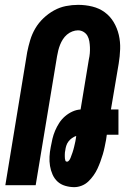

<svg xmlns="http://www.w3.org/2000/svg" viewBox="-20 -763 540 791"><path d="M286 8Q267 8 248.5 2.5Q230 -3 217 -15Q204 -27 196.5 -44Q189 -61 186 -79.5Q183 -98 184 -117.5Q185 -137 189 -157Q192 -174 196 -191Q200 -208 207 -224.5Q214 -241 224 -256.5Q234 -272 248 -284Q262 -296 278.5 -303.5Q295 -311 312 -312L346 -518Q349 -531 350 -543.5Q351 -556 350.5 -568.5Q350 -581 348 -593Q346 -605 340.5 -615Q335 -625 324.5 -631.5Q314 -638 301 -638Q290 -638 278 -633.5Q266 -629 256 -620.5Q246 -612 239 -601Q232 -590 227.5 -578.5Q223 -567 220 -555Q217 -543 215 -531L127 0H2L92 -548Q97 -573 104.5 -598Q112 -623 125.5 -646Q139 -669 159 -688Q179 -707 202.5 -720Q226 -733 251.5 -738Q277 -743 302 -743Q332 -743 360.5 -736Q389 -729 411.5 -712.5Q434 -696 448.5 -671.5Q463 -647 469.5 -619Q476 -591 475 -561Q474 -531 469 -501L437 -312H468V-208H420L417 -187Q414 -172 411 -157Q408 -142 403.5 -127Q399 -112 393.5 -97Q388 -82 381.5 -68Q375 -54 365.5 -40.5Q356 -27 344 -15.5Q332 -4 316.5 2Q301 8 286 8ZM256 -97Q261 -97 265 -102.5Q269 -108 271 -113.5Q273 -119 275 -124.5Q277 -130 279 -135.5Q281 -141 282.5 -147Q284 -153 285.5 -158.5Q287 -164 288 -169.5Q289 -175 290.5 -180.5Q292 -186 292.5 -192Q293 -198 294 -203Q285 -200 276.5 -194Q268 -188 262 -180Q256 -172 253 -162.5Q250 -153 249 -144Q248 -140 247.5 -135.5Q247 -131 247 -126.5Q247 -122 247 -118Q247 -114 247.5 -109.5Q248 -105 249.5 -101Q251 -97 256 -97Z"/></svg>

Font: Iosevka Extrabold Oblique
Style: Regular
Weight: 800
Italic angle: -9°
Monospace: yes
Designer: Belleve Invis
Foundry: Belleve Invis
Version: Version 32.5.0; ttfautohint (v1.8.4)